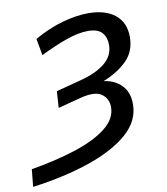

<svg xmlns="http://www.w3.org/2000/svg" viewBox="-159 -606 757 869"><g transform="rotate(-10 219.5 -171.5)"><path d="M-77 194 -69 114Q45 95 136 65.5Q227 36 280 -5.5Q333 -47 333 -101Q333 -139 303.5 -161Q274 -183 206 -166L99 -138L104 -214L218 -244Q289 -262 331 -295.5Q373 -329 373 -380Q373 -414 354 -436Q335 -458 289 -458Q245 -458 187.5 -437.5Q130 -417 68 -386L54 -463Q123 -502 187.5 -519.5Q252 -537 304 -537Q383 -537 427.5 -501Q472 -465 472 -399Q472 -332 429 -290Q386 -248 320 -222Q370 -216 401.5 -184Q433 -152 433 -97Q433 -20 367.5 37.5Q302 95 187 134.5Q72 174 -77 194Z"/></g></svg>

Font: Montserrat Medium
Style: Italic
Weight: 500
Italic angle: -11.3°
Designer: Julieta Ulanovsky
Foundry: Julieta Ulanovsky
Version: Version 9.000; ttfautohint (v1.8.4.7-5d5b)